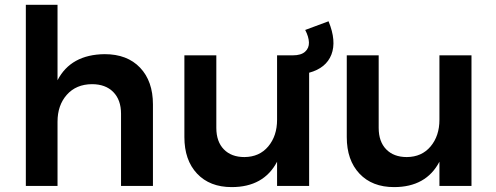

<svg xmlns="http://www.w3.org/2000/svg" viewBox="-20 -762 2033 787"><path d="M409.2 -540Q501.5 -540 554.2 -484.6Q606.9 -429.2 606.9 -334V0H476.1V-295.9Q476.1 -352.5 444.3 -384.8Q412.6 -417 356.9 -417Q292 -416.5 253.9 -373.5Q215.8 -330.6 215.8 -263.2V0H85.9V-742.2H215.8V-433.1Q270.5 -538.6 409.2 -540Z M1326.7 -674.8Q1359.9 -593.8 1338.4 -538.3Q1316.9 -482.9 1247.1 -463.9V0H1115.7V-99.1Q1061 4.9 929.7 4.9Q839.8 4.9 787.8 -50.3Q735.8 -105.5 735.8 -200.2V-535.2H866.7V-237.8Q866.7 -181.6 897.5 -149.9Q928.2 -118.2 981.9 -118.2Q1043.5 -118.7 1079.6 -161.9Q1115.7 -205.1 1115.7 -271V-535.2H1180.7Q1213.9 -535.2 1230.5 -550Q1247.1 -564.9 1246.3 -588.1Q1245.6 -611.3 1231 -639.2Z M1781.2 -535.2H1912.6V0H1781.2V-99.1Q1726.6 4.9 1595.2 4.9Q1505.4 4.9 1453.4 -50.3Q1401.4 -105.5 1401.4 -200.2V-535.2H1532.2V-237.8Q1532.2 -181.6 1563 -149.9Q1593.8 -118.2 1647.5 -118.2Q1709 -118.7 1745.1 -161.9Q1781.2 -205.1 1781.2 -271Z"/></svg>

Font: Montserrat-Arabic Medium
Style: Regular
Weight: 500
Designer: Mohamed Gaber
Foundry: Kief Type Foundry
Version: Version 5.008;PS 005.008;hotconv 1.0.88;makeotf.lib2.5.64775